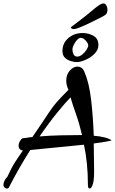

<svg xmlns="http://www.w3.org/2000/svg" viewBox="-40 -1046 669 1116"><path d="M0 50Q-7 50 -13.5 44Q-20 38 -20 27Q-20 19 -15 7Q-10 -5 3 -19Q26 -70 46.5 -102Q67 -134 93 -171Q80 -173 74 -180.5Q68 -188 68 -198Q68 -214 77.5 -228.5Q87 -243 95 -243Q107 -243 120.5 -246Q134 -249 148 -249Q184 -301 206.5 -335Q229 -369 243 -390Q257 -411 267.5 -425Q278 -439 289 -451.5Q300 -464 316 -481Q332 -498 358 -524Q345 -551 345 -577Q345 -613 366 -636Q387 -659 410 -659Q422 -659 432.5 -652.5Q443 -646 450 -630Q478 -566 489.5 -467Q501 -368 505 -257Q580 -251 609 -230Q596 -226 569 -221.5Q542 -217 505 -212Q505 -172 506 -131Q507 -90 507 -50Q507 6 498.5 28Q490 50 482 50Q471 50 471 30Q471 -37 465 -95.5Q459 -154 448 -205Q399 -200 344.5 -194.5Q290 -189 236 -184Q182 -179 136 -174Q104 -124 72.5 -69Q41 -14 12 43Q9 50 0 50ZM190 -253Q249 -258 314 -259.5Q379 -261 437 -261Q420 -332 400.5 -386.5Q381 -441 370 -480Q344 -454 295.5 -395Q247 -336 190 -253ZM405 -685Q395 -685 375 -690Q355 -695 339 -709Q323 -723 323 -749Q323 -795 357 -824.5Q391 -854 440 -854Q474 -854 503 -838Q532 -822 532 -784Q532 -756 509.5 -733.5Q487 -711 457 -698Q427 -685 405 -685ZM409 -717Q423 -717 437.5 -728.5Q452 -740 462.5 -756Q473 -772 473 -783Q473 -789 466.5 -799.5Q460 -810 450 -818Q440 -826 429 -826Q419 -826 408 -814Q397 -802 389 -786Q381 -770 381 -757Q381 -746 387 -731.5Q393 -717 409 -717ZM390 -877Q372 -877 372 -888Q391 -902 416 -921Q441 -940 466 -960Q491 -980 508 -995Q525 -1009 538.5 -1017.5Q552 -1026 562 -1026Q572 -1026 578.5 -1014Q585 -1002 585 -988Q585 -984 582 -973Q579 -962 562 -953Q549 -946 524.5 -933.5Q500 -921 472.5 -908Q445 -895 422.5 -886Q400 -877 390 -877Z"/></svg>

Font: Grechen Fuemen
Style: Regular
Weight: 400
Designer: Robert E. Leuschke
Foundry: Robert E. Leuschke
Version: Version 1.010; ttfautohint (v1.8.3)